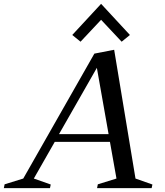

<svg xmlns="http://www.w3.org/2000/svg" viewBox="-52 -979 857 999"><path d="M-32 0 -28 -20 69 -50 439 -700 542 -720 653 -50 741 -19 737 0H453L457 -20L554 -50L520 -241H233L124 -50L212 -19L208 0ZM255 -281H513L452 -626ZM367 -762 324 -797 474 -959 624 -797 581 -762 474 -876Z"/></svg>

Font: Wittgenstein-Italic Regular
Style: Italic
Weight: 400
Italic angle: -11°
Designer: Jörg Drees
Foundry: Jörg Drees
Version: Version 1.000; ttfautohint (v1.8.4.7-5d5b)